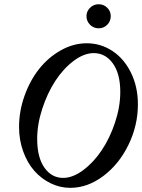

<svg xmlns="http://www.w3.org/2000/svg" viewBox="-20 -882 677 915"><path d="M450.2 -747.1Q425.8 -747.1 408.9 -764.2Q392.1 -781.2 392.1 -805.2Q392.1 -828.1 409.2 -845Q426.3 -861.8 450.2 -861.8Q474.1 -861.8 491 -845.2Q507.8 -828.6 507.8 -805.2Q507.8 -780.8 491 -763.9Q474.1 -747.1 450.2 -747.1ZM314.9 13.2Q266.1 13.2 221.4 -8.5Q176.8 -30.3 143.6 -67.9Q110.4 -105.5 90.6 -160.2Q70.8 -214.8 70.8 -276.9Q70.8 -352.5 96.9 -425.5Q123 -498.5 166.5 -553.5Q210 -608.4 269.8 -642.1Q329.6 -675.8 393.1 -675.8Q460 -675.8 515.6 -639.2Q571.3 -602.5 604.2 -535.4Q637.2 -468.3 637.2 -384.8Q637.2 -284.2 592.3 -191.9Q547.4 -99.6 472.4 -43.2Q397.5 13.2 314.9 13.2ZM280.8 -34.2Q327.1 -34.2 376.7 -71.3Q426.3 -108.4 464.8 -166Q503.4 -223.6 528.3 -298.3Q553.2 -373 553.2 -443.8Q553.2 -530.8 517.8 -579.8Q482.4 -628.9 426.8 -628.9Q379.9 -628.9 330.6 -591.6Q281.2 -554.2 243.4 -496.1Q205.6 -438 181.4 -363.8Q157.2 -289.6 157.2 -220.2Q157.2 -131.8 191.7 -83Q226.1 -34.2 280.8 -34.2Z"/></svg>

Font: Junicode SmCond Medium
Style: Italic
Weight: 500
Width: 4
Italic angle: -11°
Designer: Peter S. Baker
Version: Version 2.206